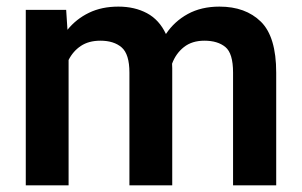

<svg xmlns="http://www.w3.org/2000/svg" viewBox="-20 -558 909 578"><path d="M282.2 -435.5Q247.1 -435.5 223.4 -419.7Q199.7 -403.8 186.5 -377.4V0H57.6V-528.3H179.2L183.1 -468.3Q209.5 -501 247.8 -519.5Q286.1 -538.1 336.4 -538.1Q385.3 -538.1 422.4 -518.3Q459.5 -498.5 479.5 -455.6Q504.9 -493.7 545.4 -515.9Q585.9 -538.1 640.6 -538.1Q719.2 -538.1 765.4 -492.7Q811.5 -447.3 811.5 -339.4V0H681.6V-339.8Q681.6 -397.5 658.4 -416.5Q635.3 -435.5 595.2 -435.5Q558.1 -435.5 533.7 -416.3Q509.3 -397 498 -366.2Q498.5 -359.4 498.5 -352.5V0H369.6V-339.4Q369.6 -395 346.2 -415.3Q322.8 -435.5 282.2 -435.5Z"/></svg>

Font: Vazirmatn RD FD SemiBold
Style: Regular
Weight: 600
Designer: Saber Rastikerdar
Foundry: Saber Rastikerdar
Version: Version 33.003